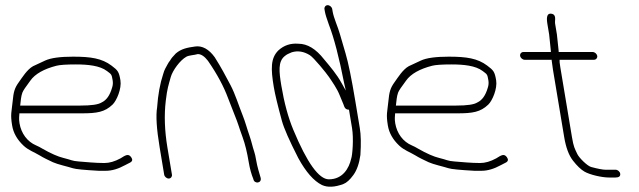

<svg xmlns="http://www.w3.org/2000/svg" viewBox="-20 -684 2469 742"><path d="M58 -276C60.2 -294 61 -310.8 66.4 -325.8C68.9 -333 79.2 -348.4 97 -372C115.3 -398.4 150.5 -417.8 198.4 -430C211.4 -433.3 236.4 -435 273.2 -435C319.1 -435 365.8 -430.6 393.4 -409.5C410.4 -396.5 411.4 -397.7 415.3 -374C417 -364 416.3 -354.3 413.1 -345C404.7 -315.5 391.2 -296.5 372.6 -288C360 -280 334 -276 290 -276ZM55 -246H295C354.8 -246 384.6 -250.8 414.9 -279.7C431 -295 450.7 -341.8 445.4 -373.7C439.8 -407.2 435.3 -412.1 410.9 -430.5C373.7 -458.5 331.1 -465 262.1 -465C211.9 -465 176.1 -460 154.7 -450.1C138.8 -442.7 123.1 -435.4 107.7 -428.2C84.6 -415.3 66.3 -385.2 52.5 -366C36.5 -343.7 32.3 -329.4 28.8 -291.5C25.1 -252.3 19.4 -243.6 26.9 -199C31.6 -170.4 46.2 -144.5 70.6 -121.5C89.9 -103.2 112.3 -96.2 133.1 -83.5C149.6 -73.4 164.9 -66.4 184.4 -57.1C203 -48.6 241.1 -40.4 261.6 -33.8C272.3 -30.3 305.4 -27.1 360.8 -24H389.6C412.3 -24 437.1 -31.3 463.9 -46L483.3 -56C492 -60.8 493.2 -67.6 486.9 -76.5C476.2 -91.4 465.4 -84.5 445.6 -72C423.6 -60 402.9 -54 383.4 -54C347.7 -54 312.2 -57.9 284 -60C257.3 -62 256.4 -66.1 224.2 -73.9C205.1 -78.5 177.1 -90.3 143.8 -109.5C135.6 -114.5 127.6 -118.7 119.7 -122C85.6 -136.4 62 -168.2 55.4 -207.5C52.3 -226.7 54.6 -233.5 55 -246Z M632 6C639.9 6 645.8 -1.1 644.5 -9L626.8 -115C616.2 -179.2 614.1 -238.9 620.6 -294.1C626.5 -343.9 630.8 -352.8 639.8 -385.9C646.8 -411.5 676.1 -451.7 700.6 -465C710.6 -470.5 730.6 -470.9 744.5 -475C757.3 -475 770.3 -466.3 783.6 -449C819.4 -397.4 844.9 -349.3 861.4 -304.7C867.9 -287.2 875.5 -267.7 884.2 -246.2C904.2 -196.5 898.3 -206.7 917.8 -153C927.1 -127.6 934.9 -95.6 941.3 -57C945.4 -32.3 951.4 -10.7 959.1 8C962.5 28.3 993.7 24.8 987 2C981.7 -15.8 974 -40.7 970.1 -64.2C967.7 -78.9 965.1 -90.1 962.5 -97.7C955.1 -119.4 952.7 -135.4 944 -160.2C933.8 -189 928.4 -212 917.5 -239C902.4 -276.4 888.9 -321.1 870.6 -355.5C852.1 -390.5 834.3 -424.4 809.7 -463C787.1 -494.3 761.3 -508 734.8 -504.4C703.3 -500 680.8 -495.7 659.4 -477.4C647.9 -465.8 640.9 -457 637.9 -451C634 -446.3 630.7 -441.3 627.9 -436C621.1 -422.9 615.2 -415.1 610.7 -398C598.4 -361.1 590.6 -318.1 587.2 -269C581.9 -237 585.1 -185.7 596.9 -115L614.5 -9C615.8 -1.1 624.1 6 632 6Z M1246.4 -664C1238.5 -664 1232.6 -656.9 1233.9 -649L1235.4 -640C1237.2 -629.3 1242.4 -612.3 1250.9 -589C1270.8 -537.9 1290.6 -461.6 1310.5 -360C1312.8 -348.7 1314.7 -340 1316.4 -334C1313.6 -338.7 1308.2 -348.2 1300.2 -362.8C1281.6 -396.7 1256.6 -425.8 1232.2 -455C1200.9 -495 1168 -515 1133.2 -515C1102.9 -517.5 1077 -508.8 1055.6 -489C1025.4 -458.9 1026.4 -417.7 1038.1 -347.6C1042.6 -320.6 1053 -277.2 1069.4 -217.1C1077.2 -188.5 1098.3 -140.5 1132.8 -73C1162.2 -19.3 1192.6 15.4 1224.2 31C1245.9 41 1273.5 39.7 1307.1 27.1C1319.3 22.5 1332.2 10.9 1345.6 -7.6C1359.1 -26.1 1368.2 -51.9 1372.8 -85C1375.6 -128.3 1374.9 -163 1370.5 -189L1353.2 -293C1338.7 -380.3 1326.1 -441.7 1315.6 -477C1305 -512.3 1297.6 -537.7 1293.4 -553C1286.3 -578.9 1269.7 -614.1 1265.4 -640L1263.9 -649C1262.6 -656.9 1254.3 -664 1246.4 -664ZM1328.7 -260 1340.5 -189C1347.2 -148.9 1342.1 -83.9 1337.2 -71C1329 -33.7 1304.3 9 1251 9C1212.5 9 1166.7 -54.7 1113.7 -182C1093.7 -230 1078.2 -287.1 1067.2 -353.2C1058.1 -407.7 1054.7 -444.9 1078.9 -466C1089.7 -475.4 1095.6 -476.4 1107.7 -482C1131 -489 1154.2 -485.2 1177.5 -470.7C1192.4 -461.5 1241.6 -401.2 1251.7 -386C1263.7 -368.1 1282.3 -342.3 1292.6 -316.2C1299.2 -299.4 1304.1 -287.7 1307.2 -281L1310.9 -271C1314.1 -263.7 1320 -260 1328.7 -260Z M1510 -276C1512.2 -294 1513 -310.8 1518.4 -325.8C1520.9 -333 1531.2 -348.4 1549 -372C1567.3 -398.4 1602.5 -417.8 1650.4 -430C1663.4 -433.3 1688.4 -435 1725.2 -435C1771.1 -435 1817.8 -430.6 1845.4 -409.5C1862.4 -396.5 1863.4 -397.7 1867.3 -374C1869 -364 1868.3 -354.3 1865.1 -345C1856.7 -315.5 1843.2 -296.5 1824.6 -288C1812 -280 1786 -276 1742 -276ZM1507 -246H1747C1806.8 -246 1836.6 -250.8 1866.9 -279.7C1883 -295 1902.7 -341.8 1897.4 -373.7C1891.8 -407.2 1887.3 -412.1 1862.9 -430.5C1825.7 -458.5 1783.1 -465 1714.1 -465C1663.9 -465 1628.1 -460 1606.7 -450.1C1590.8 -442.7 1575.1 -435.4 1559.7 -428.2C1536.6 -415.3 1518.3 -385.2 1504.5 -366C1488.5 -343.7 1484.3 -329.4 1480.8 -291.5C1477.1 -252.3 1471.4 -243.6 1478.9 -199C1483.6 -170.4 1498.2 -144.5 1522.6 -121.5C1541.9 -103.2 1564.3 -96.2 1585.1 -83.5C1601.6 -73.4 1616.9 -66.4 1636.4 -57.1C1655 -48.6 1693.1 -40.4 1713.6 -33.8C1724.3 -30.3 1757.4 -27.1 1812.8 -24H1841.6C1864.3 -24 1889.1 -31.3 1915.9 -46L1935.3 -56C1944 -60.8 1945.2 -67.6 1938.9 -76.5C1928.2 -91.4 1917.4 -84.5 1897.6 -72C1875.6 -60 1854.9 -54 1835.4 -54C1799.7 -54 1764.2 -57.9 1736 -60C1709.3 -62 1708.4 -66.1 1676.2 -73.9C1657.1 -78.5 1629.1 -90.3 1595.8 -109.5C1587.6 -114.5 1579.6 -118.7 1571.7 -122C1537.6 -136.4 1514 -168.2 1507.4 -207.5C1504.3 -226.7 1506.6 -233.5 1507 -246Z M2376.8 -13C2375.5 -20.9 2367.3 -28 2359.3 -28H2348.3H2320.9C2309.9 -28 2291.2 -31.5 2264.7 -38.6C2249.3 -42.7 2217.8 -74.5 2211.3 -88.3C2200.8 -110.5 2196.8 -115.6 2190.4 -154L2145.4 -424C2142.8 -439.3 2141.9 -449 2142.6 -453H2275.6C2283.5 -453 2289.4 -460.1 2288.1 -468C2286.7 -475.9 2278.5 -483 2270.6 -483H2138.6C2139.1 -483.7 2139.3 -484.7 2139.1 -486L2132.2 -551L2125.2 -593C2123.2 -605.5 2132.2 -627.5 2110.9 -631C2095.8 -633.4 2090.6 -620.8 2095.2 -593L2102.2 -551L2108.7 -488C2109.2 -485.3 2109.1 -483.7 2108.6 -483H2002.6C1994.6 -483 1988.7 -475.9 1990.1 -468C1991.4 -460.1 1999.6 -453 2007.6 -453H2112.6C2112 -452.3 2111.8 -451.5 2112 -450.5L2116.9 -415L2160.4 -154C2167 -114 2178.3 -83.8 2194.1 -63.5C2210 -43.1 2224.8 -28.9 2238.7 -20.8C2259.1 -8.8 2305.5 2 2333.1 2H2359.1C2371.2 2 2378.6 -2.6 2376.8 -13Z"/></svg>

Font: MewTooHand
Style: WideLta
Weight: 400
Designer: Mew Too, Robert Jablonski
Version: Version 0.77